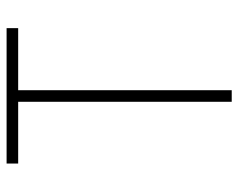

<svg xmlns="http://www.w3.org/2000/svg" viewBox="-92 -648 740 597"><g transform="rotate(-90 278.5 -350.0)"><path d="M260 0V-664H68V-700H489V-664H296V0Z"/></g></svg>

Font: Overpass Thin
Style: Regular
Weight: 250
Designer: Delve Withrington, Dave Bailey, Thomas Jockin
Foundry: Delve Fonts LLC
Version: Version 4.000